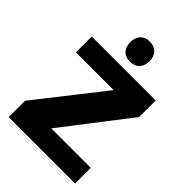

<svg xmlns="http://www.w3.org/2000/svg" viewBox="-256 -977 1125 1125"><g transform="rotate(45 306.5 -414.0)"><path d="M582 -95V35H32V-101L355 -512H42V-643H572V-506L255 -95ZM303 -697Q267 -697 246 -719Q225 -741 225 -779Q225 -818 246 -840.5Q267 -863 303 -863Q340 -863 362 -841Q384 -819 384 -781Q384 -742 363 -719.5Q342 -697 303 -697Z"/></g></svg>

Font: Lalezar
Style: Regular
Weight: 400
Designer: Borna Izadpanah
Foundry: Borna Izadpanah
Version: Version 1.003;November 28, 2018;FontCreator 11.5.0.2421 64-b